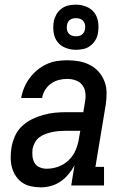

<svg xmlns="http://www.w3.org/2000/svg" viewBox="-20 -797 540 825"><path d="M156 8H155Q155 8 155 8Q155 8 155 8Q134 8 113 3.5Q92 -1 75.5 -12.5Q59 -24 48 -40.5Q37 -57 31.5 -77Q26 -97 26 -118.5Q26 -140 29 -161Q33 -186 43.5 -210.5Q54 -235 73 -253.5Q92 -272 116 -284Q140 -296 165 -303Q190 -310 214.5 -312.5Q239 -315 264 -315H338L345 -358Q349 -377 347 -396.5Q345 -416 334.5 -430.5Q324 -445 306 -451.5Q288 -458 268 -458Q251 -458 233 -453.5Q215 -449 199.5 -438Q184 -427 174 -410.5Q164 -394 161 -376H71Q75 -399 84 -420.5Q93 -442 107 -461Q121 -480 139.5 -495.5Q158 -511 179.5 -521Q201 -531 223.5 -534.5Q246 -538 268 -538Q295 -538 320 -533.5Q345 -529 367 -517.5Q389 -506 405 -487.5Q421 -469 429.5 -446Q438 -423 438 -397Q438 -371 434 -345L390 -80H427V0H286L300 -86Q289 -66 274 -48Q259 -30 240 -17Q221 -4 199 2Q177 8 156 8ZM181 -72Q206 -72 231 -81Q256 -90 275.5 -109Q295 -128 305 -152Q315 -176 319 -201L325 -235H264Q250 -235 235.5 -234Q221 -233 206.5 -230Q192 -227 177.5 -222Q163 -217 150.5 -208Q138 -199 130.5 -185.5Q123 -172 120 -158Q118 -142 119.5 -126Q121 -110 128.5 -97Q136 -84 150.5 -78Q165 -72 181 -72ZM306 -583Q283 -583 261.5 -591.5Q240 -600 227 -617Q214 -634 210.5 -657Q207 -680 211 -704Q214 -720 222 -734.5Q230 -749 244 -759.5Q258 -770 274 -773.5Q290 -777 306 -777Q329 -777 350.5 -768.5Q372 -760 385 -743Q398 -726 401.5 -703Q405 -680 401 -656Q399 -640 390.5 -625.5Q382 -611 368.5 -600.5Q355 -590 338.5 -586.5Q322 -583 306 -583ZM306 -641Q313 -641 319.5 -642.5Q326 -644 331.5 -648Q337 -652 340.5 -658Q344 -664 345 -670Q347 -680 345.5 -689.5Q344 -699 338.5 -706Q333 -713 324.5 -716Q316 -719 306 -719Q300 -719 293.5 -717.5Q287 -716 281 -712Q275 -708 272 -702Q269 -696 268 -690Q266 -680 267.5 -670.5Q269 -661 274.5 -654Q280 -647 288.5 -644Q297 -641 306 -641Z"/></svg>

Font: Iosevka Slab Medium Oblique
Style: Regular
Weight: 500
Italic angle: -9°
Monospace: yes
Designer: Belleve Invis
Foundry: Belleve Invis
Version: Version 11.1.1; ttfautohint (v1.8.3)